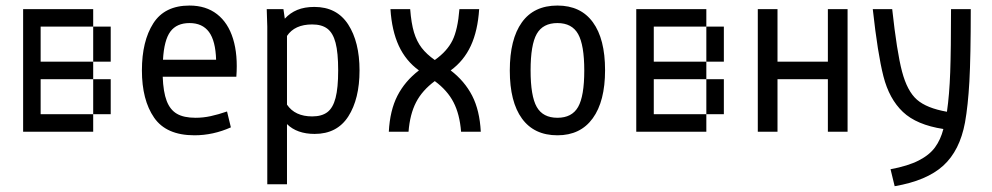

<svg xmlns="http://www.w3.org/2000/svg" viewBox="-20 -470 3540 685"><path d="M125 -437.5V-375H62.5V-437.5ZM125 -375V-312.5H62.5V-375ZM187.5 -62.5V0H125V-62.5ZM125 -62.5V0H62.5V-62.5ZM125 -125V-62.5H62.5V-125ZM125 -187.5V-125H62.5V-187.5ZM125 -250V-187.5H62.5V-250ZM125 -312.5V-250H62.5V-312.5ZM250 -62.5V0H187.5V-62.5ZM312.5 -62.5V0H250V-62.5ZM375 -125V-62.5H312.5V-125ZM187.5 -437.5V-375H125V-437.5ZM250 -437.5V-375H187.5V-437.5ZM312.5 -437.5V-375H250V-437.5ZM375 -375V-312.5H312.5V-375ZM375 -312.5V-250H312.5V-312.5ZM375 -187.5V-125H312.5V-187.5ZM187.5 -250V-187.5H125V-250ZM250 -250V-187.5H187.5V-250ZM312.5 -250V-187.5H250V-250Z M673.8 12.7Q573.2 12.7 529.8 -50.3Q486.3 -113.3 486.3 -218.8Q486.3 -323.2 526.9 -386.7Q567.4 -450.2 656.2 -450.2Q714.8 -450.2 754.4 -419.4Q793.9 -388.7 811.5 -331.5Q829.1 -274.4 823.2 -196.3H560.5Q562.5 -141.6 574.7 -109.9Q586.9 -78.1 611.3 -64Q635.7 -49.8 677.7 -49.8Q705.1 -49.8 731.9 -55.7Q758.8 -61.5 790 -72.3L803.7 -15.6Q740.2 12.7 673.8 12.7ZM751 -256.8Q749 -324.2 725.6 -356Q702.1 -387.7 656.2 -387.7Q610.4 -387.7 587.9 -357.4Q565.4 -327.1 561.5 -256.8Z M933.6 -375 931.6 -437.5H991.2L996.1 -403.3Q1014.6 -423.8 1040.5 -434.6Q1066.4 -445.3 1101.6 -445.3Q1181.6 -445.3 1222.2 -382.8Q1262.7 -320.3 1262.7 -218.8Q1262.7 -117.2 1222.7 -54.7Q1182.6 7.8 1102.5 7.8Q1071.3 7.8 1046.4 -1Q1021.5 -9.8 1003.9 -27.3V187.5H933.6ZM1093.8 -54.7Q1127.9 -54.7 1147.9 -69.8Q1168 -85 1177.2 -120.6Q1186.5 -156.2 1186.5 -218.8Q1186.5 -282.2 1177.2 -317.4Q1168 -352.5 1147.9 -367.7Q1127.9 -382.8 1093.8 -382.8Q1031.2 -382.8 1003.9 -341.8V-96.7Q1032.2 -54.7 1093.8 -54.7Z M1367.2 0Q1371.1 -76.2 1397.9 -128.4Q1424.8 -180.7 1474.6 -218.8Q1427.7 -252.9 1402.8 -306.6Q1377.9 -360.4 1373 -437.5H1443.4Q1447.3 -386.7 1457 -354.5Q1466.8 -322.3 1484.4 -299.3Q1502 -276.4 1531.2 -255.9Q1575.2 -287.1 1594.2 -325.7Q1613.3 -364.3 1619.1 -437.5H1689.5Q1684.6 -360.4 1659.7 -306.6Q1634.8 -252.9 1587.9 -218.8Q1637.7 -180.7 1664.6 -128.4Q1691.4 -76.2 1695.3 0H1625Q1620.1 -62.5 1598.1 -105Q1576.2 -147.5 1531.2 -180.7Q1486.3 -147.5 1464.4 -105Q1442.4 -62.5 1437.5 0Z M1968.8 12.7Q1885.7 12.7 1842.3 -46.9Q1798.8 -106.4 1798.8 -218.3Q1798.8 -330.1 1841.8 -390.1Q1884.8 -450.2 1968.8 -450.2Q2051.8 -450.2 2095.2 -390.6Q2138.7 -331.1 2138.7 -219.7Q2138.7 -108.4 2094.7 -47.9Q2050.8 12.7 1968.8 12.7ZM1968.8 -49.8Q2020.5 -49.8 2042.5 -88.4Q2064.5 -127 2064.5 -218.3Q2064.5 -309.6 2042.5 -348.6Q2020.5 -387.7 1968.8 -387.7Q1917 -387.7 1895 -349.1Q1873 -310.5 1873 -218.8Q1873 -127 1895 -88.4Q1917 -49.8 1968.8 -49.8Z M2312.5 -437.5V-375H2250V-437.5ZM2312.5 -375V-312.5H2250V-375ZM2375 -62.5V0H2312.5V-62.5ZM2312.5 -62.5V0H2250V-62.5ZM2312.5 -125V-62.5H2250V-125ZM2312.5 -187.5V-125H2250V-187.5ZM2312.5 -250V-187.5H2250V-250ZM2312.5 -312.5V-250H2250V-312.5ZM2437.5 -62.5V0H2375V-62.5ZM2500 -62.5V0H2437.5V-62.5ZM2562.5 -125V-62.5H2500V-125ZM2375 -437.5V-375H2312.5V-437.5ZM2437.5 -437.5V-375H2375V-437.5ZM2500 -437.5V-375H2437.5V-437.5ZM2562.5 -375V-312.5H2500V-375ZM2562.5 -312.5V-250H2500V-312.5ZM2562.5 -187.5V-125H2500V-187.5ZM2375 -250V-187.5H2312.5V-250ZM2437.5 -250V-187.5H2375V-250ZM2500 -250V-187.5H2437.5V-250Z M2933.6 0V-187.5H2753.9V0H2683.6V-437.5H2753.9V-250H2933.6V-437.5H3003.9V0Z M3157.2 133.8Q3219.7 122.1 3257.8 102.5Q3295.9 83 3315.9 55.7Q3335.9 28.3 3345.7 -9.8Q3250 -24.4 3201.2 -70.8Q3152.3 -117.2 3131.8 -197.8Q3111.3 -278.3 3093.8 -437.5H3163.1Q3179.7 -285.2 3198.2 -214.8Q3216.8 -144.5 3251.5 -114.3Q3286.1 -84 3358.4 -71.3Q3367.2 -131.8 3370.1 -212.9Q3373 -293.9 3373 -437.5H3443.4Q3443.4 -266.6 3438.5 -179.7Q3433.6 -92.8 3422.9 -33.2Q3404.3 67.4 3345.2 121.1Q3286.1 174.8 3171.9 194.3Z"/></svg>

Font: Sudo Variable
Style: Regular
Weight: 400
Monospace: yes
Designer: Jens Kutilek
Foundry: Jens Kutilek
Version: Version 0.040